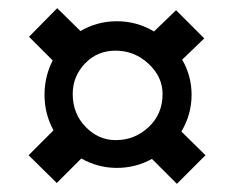

<svg xmlns="http://www.w3.org/2000/svg" viewBox="-20 -569 573 470"><path d="M158 -339Q158 -291 189.5 -258.5Q221 -226 263 -226Q310 -226 344 -258Q378 -290 378 -339Q378 -381 343.5 -413Q309 -445 263 -445Q218 -445 188 -413.5Q158 -382 158 -339ZM177 -493Q218 -517 266 -517Q315 -517 357 -492L411 -544L480 -475L426 -423Q449 -383 449 -337Q449 -289 424 -247L483 -189L413 -119L352 -180Q312 -158 266 -158Q220 -158 179 -181L119 -121L50 -189L111 -250Q89 -290 89 -337Q89 -382 109 -421L51 -479L120 -549Z"/></svg>

Font: Edgecutting Lite Medium
Style: Medium
Weight: 500
Designer: RandomMaerks (Nguyen Gia Bao)
Version: Version 1.0